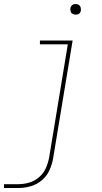

<svg xmlns="http://www.w3.org/2000/svg" viewBox="-57 -732 509 957"><path d="M-37 205H35Q65 205 95.5 196.5Q126 188 151.5 166.5Q177 145 190 115.5Q203 86 208 56L305 -530H142V-511H281L188 53Q183 80 171.5 106Q160 132 138 151Q116 170 89 178Q62 186 35 186H-37ZM320 -659Q326 -659 332 -661Q338 -663 341.5 -668Q345 -673 346 -679Q347 -687 345 -695Q343 -703 336 -707.5Q329 -712 320 -712Q314 -712 308.5 -710Q303 -708 299 -702.5Q295 -697 294 -692Q293 -683 295 -675Q297 -667 304.5 -663Q312 -659 320 -659Z"/></svg>

Font: Iosevka Sparkle Thin Oblique
Style: Regular
Weight: 100
Italic angle: -9°
Designer: Belleve Invis
Foundry: Belleve Invis
Version: Version 4.5.0; ttfautohint (v1.8.3)